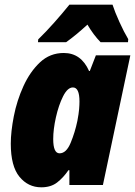

<svg xmlns="http://www.w3.org/2000/svg" viewBox="-20 -789 576 819"><path d="M262 -609Q303 -638 353 -684Q378 -641 409 -609H526L527 -622Q509 -652 489.5 -695Q470 -738 460 -769H276Q247 -733 211.5 -693Q176 -653 143 -621L142 -609ZM207 -196Q207 -237 218.5 -288.5Q230 -340 249 -378Q268 -416 291 -416Q319 -416 319 -356Q319 -342 317.5 -323.5Q316 -305 310 -273Q300 -225 281.5 -180Q263 -135 234 -135Q207 -135 207 -196ZM272 -63H276V0H419L536 -553H389L363 -486H360Q326 -563 252 -563Q193 -563 150.5 -523Q108 -483 80 -421.5Q52 -360 39 -293.5Q26 -227 26 -176Q26 -80 63 -35Q100 10 156 10Q197 10 223.5 -10.5Q250 -31 272 -63Z"/></svg>

Font: Noto Sans Display SemiCondensed Black
Style: Italic
Weight: 900
Width: 4
Designer: Monotype Design team
Foundry: Monotype Imaging Inc.
Version: 1.000